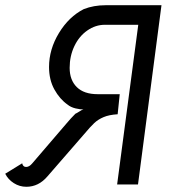

<svg xmlns="http://www.w3.org/2000/svg" viewBox="-40 -706 695 736"><path d="M490 -611H362Q326 -611 294.5 -589Q263 -567 245 -529Q227 -491 227 -446Q227 -399 254.5 -372Q282 -345 334 -345H419L411 -268Q378 -266 357 -257Q336 -248 321.5 -234.5Q307 -221 281 -190L142 -30Q108 10 61 10Q35 10 13 -4Q-9 -18 -20 -40L45 -80Q48 -66 60 -66Q72 -66 83 -79L216 -234Q231 -252 249 -270Q254 -272 264 -278.5Q274 -285 280 -287Q268 -286 249.5 -290.5Q231 -295 219 -305Q189 -326 168.5 -363Q148 -400 148 -449Q148 -517 186 -579.5Q224 -642 281 -671Q319 -686 365 -686H579L489 1H409Z"/></svg>

Font: Bellota
Style: Bold Italic
Weight: 700
Italic angle: -7.5°
Designer: Kemie Guaida
Foundry: Kemie Guaida
Version: Version 4.001